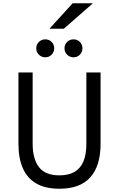

<svg xmlns="http://www.w3.org/2000/svg" viewBox="-20 -1144 729 1176"><path d="M344 12Q258 12 202.5 -20Q147 -52 120 -113.5Q93 -175 93 -263V-700H180V-263Q180 -172 218.2 -121Q256.5 -70 344 -70Q399.5 -70 436.2 -91.2Q473 -112.5 491 -155.2Q509 -198 509 -263V-700H596V-263Q596 -195 580 -143.5Q564 -92 532.5 -57.2Q501 -22.5 453.8 -5.2Q406.5 12 344 12ZM430 -793Q407.5 -793 391.2 -809Q375 -825 375 -848Q375 -871.5 391.2 -887.2Q407.5 -903 430 -903Q453.5 -903 469.2 -887.2Q485 -871.5 485 -848Q485 -825 469.2 -809Q453.5 -793 430 -793ZM257 -793Q234.5 -793 218.2 -809Q202 -825 202 -848Q202 -871.5 218.2 -887.2Q234.5 -903 257 -903Q280.5 -903 296.2 -887.2Q312 -871.5 312 -848Q312 -825 296.2 -809Q280.5 -793 257 -793ZM283 -968 425 -1124H549L371 -968Z"/></svg>

Font: Overpass
Style: Regular
Weight: 400
Designer: Delve Withrington, Dave Bailey, Thomas Jockin
Foundry: Delve Fonts LLC
Version: Version 4.000